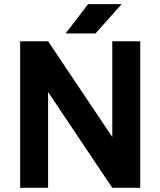

<svg xmlns="http://www.w3.org/2000/svg" viewBox="-20 -897 766 917"><path d="M293.7 -737.3H436.3L561 -877.3H400.7ZM76.3 -700V0H209.7V-457.3L516.3 0H649.7V-700H516.3V-242.7L209.7 -700Z"/></svg>

Font: Unageo Variable
Style: Regular
Weight: 300
Designer: Richard Sepsi
Foundry: Richard Sepsi
Version: Version 2.200